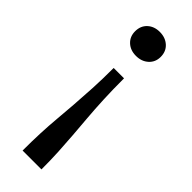

<svg xmlns="http://www.w3.org/2000/svg" viewBox="-251 -579 799 799"><g transform="rotate(45 148.5 -179.5)"><path d="M204 197Q204 142 201.5 95Q199 48 195.5 3.5Q192 -41 188 -88.5Q184 -136 181.5 -191Q179 -246 179 -314H118Q118 -246 115 -191Q112 -136 108.5 -89Q105 -42 101 2.5Q97 47 95 94Q93 141 93 197ZM148 -556Q181 -556 202.5 -536.5Q224 -517 224 -485Q224 -454 202.5 -434.5Q181 -415 148 -415Q115 -415 94 -434.5Q73 -454 73 -485Q73 -517 94 -536.5Q115 -556 148 -556Z"/></g></svg>

Font: Roboto Serif 20pt SemiCondensed
Style: Regular
Weight: 400
Width: 4
Version: Version 1.008